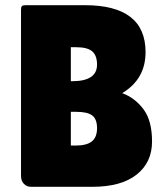

<svg xmlns="http://www.w3.org/2000/svg" viewBox="-20 -720 634 740"><path d="M541 -519Q541 -415 451 -361Q500 -343 533 -299Q566 -255 566 -174.5Q566 -94 506.5 -47Q447 0 336 0H100Q83 0 72 -11.5Q61 -23 61 -42V-682Q61 -693 64.5 -696.5Q68 -700 79 -700H307Q541 -700 541 -519ZM253 -538V-407H258Q354 -407 354 -471Q354 -506 335.5 -522Q317 -538 274 -538ZM253 -289V-159H271Q314 -159 334 -175Q354 -191 354 -226Q354 -261 335.5 -275Q317 -289 274 -289Z"/></svg>

Font: Lilita One Rus
Style: Regular
Weight: 400
Designer: Juan Montoreano
Foundry: Juan Montoreano
Version: Version 1.002